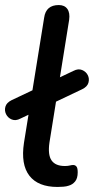

<svg xmlns="http://www.w3.org/2000/svg" viewBox="-37 -732 373 761"><path d="M191 9Q114 9 79.5 -35.5Q45 -80 58 -166L138 -662Q145 -712 196 -712Q219 -712 230 -696.5Q241 -681 237 -653L159 -167Q152 -118 167.5 -96Q183 -74 220 -74Q232 -74 239.5 -76Q247 -78 253 -78Q261 -78 266 -72Q271 -66 271 -49Q271 -25 260.5 -12.5Q250 0 235 4Q227 7 214 8Q201 9 191 9ZM44 -262Q25 -252 9.5 -258.5Q-6 -265 -13 -279.5Q-20 -294 -15.5 -309.5Q-11 -325 9 -335L254 -451Q273 -461 288.5 -454.5Q304 -448 311 -434Q318 -420 313.5 -404Q309 -388 288 -378Z"/></svg>

Font: Nunito SemiBold
Style: Italic
Weight: 600
Italic angle: -9°
Designer: Vernon Adams
Foundry: Vernon Adams
Version: Version 3.601; ttfautohint (v1.8.2.53-6de2)